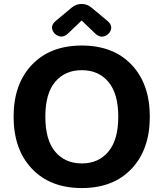

<svg xmlns="http://www.w3.org/2000/svg" viewBox="-20 -945 829 974"><path d="M395 9Q235 9 142 -89Q49 -187 49 -353Q49 -519 142 -616.5Q235 -714 395 -714Q555 -714 647.5 -616.5Q740 -519 740 -353Q740 -187 647.5 -89Q555 9 395 9ZM395 -116Q480 -116 530 -176Q580 -236 580 -353Q580 -470 530 -529.5Q480 -589 395 -589Q310 -589 260 -530Q210 -471 210 -353Q210 -235 260 -175.5Q310 -116 395 -116ZM326 -776Q302 -753 277.5 -762Q253 -771 245.5 -794.5Q238 -818 263 -839L342 -905Q365 -925 394 -925Q423 -925 446 -905L525 -839Q550 -818 542.5 -794Q535 -770 510.5 -761.5Q486 -753 462 -776L394 -841Z"/></svg>

Font: Nunito VF Beta Light
Style: Regular
Weight: 300
Designer: Vernon Adams
Foundry: newtypography
Version: Version 3.001